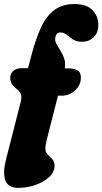

<svg xmlns="http://www.w3.org/2000/svg" viewBox="-29 -755 507 952"><path d="M21.5 -368.5Q21.5 -390 37 -403.5Q52.5 -417 78 -417H110L129 -489Q149 -564 174.5 -619.2Q200 -674.5 239.8 -704.8Q279.5 -735 340.5 -735Q400 -735 429.2 -705.2Q458.5 -675.5 458.5 -631.5Q458.5 -593 435.8 -570.5Q413 -548 377.5 -548Q349.5 -548 332.5 -559.5Q315.5 -571 301.8 -582.5Q288 -594 270.5 -594Q250 -594 245.5 -570.5Q242 -554.5 250.2 -538.8Q258.5 -523 270 -505.2Q281.5 -487.5 289 -465.8Q296.5 -444 292.5 -416H307.5Q338 -416 355 -406.5Q372 -397 372 -370Q372 -333.5 343.5 -307Q315 -280.5 277 -280.5H258.5L203 -62.5Q196 -36 196 -18.5Q196 -0.5 207.5 11Q219 22.5 230.2 34.5Q241.5 46.5 241.5 67Q241.5 98 214.8 122.8Q188 147.5 146.8 162Q105.5 176.5 61 176.5Q11 176.5 -2.5 139Q-16 101.5 0.5 37L73.5 -249Q79 -271.5 75 -286.2Q71 -301 53 -314.5Q21.5 -339 21.5 -368.5Z"/></svg>

Font: Fraunces 144pt S100 Black
Style: Italic
Weight: 900
Italic angle: -16°
Version: Version 1.000; ttfautohint (v1.8.3)